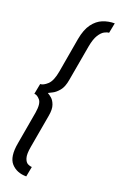

<svg xmlns="http://www.w3.org/2000/svg" viewBox="-165 -747 593 949"><g transform="rotate(20 131.5 -272.0)"><path d="M110.5 158Q60 158 31 125.8Q2 93.5 16 17.5L46 -154.5Q54 -203.5 38.8 -221.5Q23.5 -239.5 8.5 -239.5L19 -294.5Q35.5 -294.5 56.8 -314Q78 -333.5 87 -385.5L118.5 -567Q128 -620 150 -649.5Q172 -679 201.2 -690.8Q230.5 -702.5 263 -702.5L252.5 -649Q242.5 -649 228.5 -641.5Q214.5 -634 201.2 -613Q188 -592 180.5 -551.5L147.5 -364Q141 -324.5 124.5 -304.8Q108 -285 92 -277.2Q76 -269.5 70 -266Q70.5 -265.5 72 -264.5Q79 -261 91.2 -250.8Q103.5 -240.5 111.2 -219.2Q119 -198 112.5 -161.5L82 12Q74.5 53.5 80.8 73.2Q87 93 99 99Q111 105 120.5 105Z"/></g></svg>

Font: Anybody Condensed Regular
Style: Italic
Weight: 400
Width: 3
Italic angle: -10°
Designer: Tyler Finck
Foundry: Etcetera Type Company
Version: Version 1.010; ttfautohint (v1.8.3) -l 8 -r 50 -G 200 -x 14 